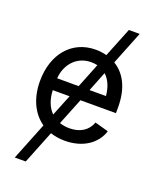

<svg xmlns="http://www.w3.org/2000/svg" viewBox="-167 -825 918 1126"><g transform="rotate(20 291.5 -262.0)"><path d="M65.4 204.1H133.8L216.3 -2.4C243.7 6.8 273.9 11.7 306.6 11.7C418.5 11.7 500 -44.4 525.4 -127L440.4 -150.4C419.9 -94.7 371.6 -66.4 307.1 -66.4C285.2 -66.4 264.2 -69.8 245.6 -76.2L312.5 -243.2H534.2V-279.8C534.2 -405.8 486.8 -481 422.9 -519.5L505.9 -727.5H438.5L364.7 -543.9C342.3 -549.8 319.3 -552.7 296.4 -552.7C147.5 -552.7 50.8 -436 50.8 -268.6C50.8 -162.1 90.3 -77.6 159.2 -30.3ZM139.6 -243.2H244.6L190.9 -109.9C160.6 -139.6 142.1 -184.6 139.6 -243.2ZM140.1 -317.4C145.5 -400.9 202.6 -474.6 296.4 -474.6C310.5 -474.6 323.2 -473.1 335.4 -470.2L274.4 -317.4ZM342.3 -317.4 391.1 -440.9C422.4 -413.1 439.9 -369.6 444.8 -317.4Z"/></g></svg>

Font: Raveo
Style: Regular
Weight: 400
Designer: Jakub Foglar, Rasmus Andersson (Inter)
Foundry: Jakubfoglar.com
Version: Version 1.100;Glyphs 3.2.3 (3260)